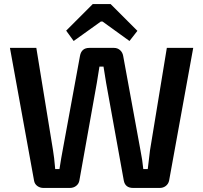

<svg xmlns="http://www.w3.org/2000/svg" viewBox="-20 -926 1001 946"><path d="M525 -906 657 -774 618 -724 485 -820H477L343 -724L306 -775L437 -906ZM932 -690 813 -35Q809 -19 796.5 -9.5Q784 0 767 0H636Q597 0 590 -36L503 -517Q498 -544 490 -598H470Q461 -540 457 -517L371 -36Q368 -20 355 -10Q342 0 324 0H194Q177 0 164 -9.5Q151 -19 148 -35L29 -690H159L241 -187Q247 -153 252 -93H273Q282 -151 289 -187L374 -650Q381 -690 420 -690H542Q559 -690 571.5 -679Q584 -668 587 -650L672 -186Q682 -136 686 -93H708Q710 -107 713.5 -138.5Q717 -170 719 -185L802 -690Z"/></svg>

Font: Exo 2 Semi Bold
Style: Regular
Weight: 600
Designer: Natanael Gama
Version: Version 1.001;PS 001.001;hotconv 1.0.88;makeotf.lib2.5.64775